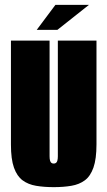

<svg xmlns="http://www.w3.org/2000/svg" viewBox="-20 -758 442 790"><path d="M201 12Q161 12 128.5 6.5Q96 1 73 -16Q50 -33 37.5 -68Q25 -103 25 -163V-591H184V-115Q184 -104 186 -97Q188 -90 192 -87.5Q196 -85 201 -85Q206 -85 210 -87.5Q214 -90 216 -97Q218 -104 218 -115V-591H377V-164Q377 -104 364.5 -68.5Q352 -33 329 -16Q306 1 273.5 6.5Q241 12 201 12ZM131 -635 208 -738H346L216 -635Z"/></svg>

Font: Alumni Sans Thin Black
Style: Regular
Weight: 900
Version: Version 1.018